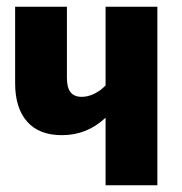

<svg xmlns="http://www.w3.org/2000/svg" viewBox="-20 -551 540 571"><path d="M448 -531V0H294V-201Q239 -149 164 -149Q96 -149 60.5 -189.5Q25 -230 25 -303V-531H179V-320Q179 -290 190 -276.5Q201 -263 223 -263Q242 -263 261 -272.5Q280 -282 294 -297V-531Z"/></svg>

Font: Fira Sans Condensed
Style: Bold
Weight: 700
Width: 3
Designer: bBox Type GmbH & Carrois Corporate GbR & Edenspiekermann AG
Foundry: bBox Type GmbH & Carrois Corporate GbR & Edenspiekermann AG
Version: Version 4.301